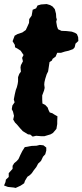

<svg xmlns="http://www.w3.org/2000/svg" viewBox="-34 -659 406 946"><path d="M127 14 115 4 104 3 78 -13 70 -22 66 -26 50 -45 40 -55 31 -70 35 -88 30 -109 24 -121 27 -139 38 -155 34 -169 39 -195 44 -216 49 -229 53 -245 55 -258V-279L61 -295L69 -306L67 -327L69 -338L79 -357L75 -374L82 -388L68 -409L53 -419L40 -426L39 -438L28 -456L36 -477L38 -483L52 -491L76 -499L93 -511L100 -526L109 -546L110 -565L122 -582L127 -611L144 -618L151 -632L168 -637L196 -639L213 -634L225 -627L236 -614L242 -591L243 -573L246 -563L243 -552L247 -529L252 -515L269 -507L294 -506L320 -503L336 -497L345 -491L351 -476L352 -457L338 -444L334 -426L326 -417L304 -409L286 -405L267 -399H248L240 -380L225 -369L222 -361L210 -353L207 -333L203 -307L196 -293L189 -271L185 -254L184 -242L186 -226L183 -213L174 -189V-168L175 -149L189 -142L201 -129L205 -117L211 -105L224 -101L233 -95L249 -86L248 -62V-48L244 -24L227 -4L215 3L185 12H168L144 10ZM43 267 34 265 5 262 -14 255 -7 238 -5 226 9 213V194L28 173V158L36 145L48 135L57 125L66 105L76 85L88 66L121 60L146 59L162 55L180 57L194 68V83L189 101L178 113L168 134L154 147L145 164L131 182L123 194L114 203L101 212L89 232L85 244L67 256Z"/></svg>

Font: Winky Rough SemiBold
Style: Italic
Weight: 600
Italic angle: -8.97852°
Designer: Simon Atzbach
Foundry: typofactur
Version: Version 1.206; ttfautohint (v1.8.4.7-5d5b)